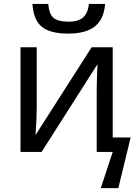

<svg xmlns="http://www.w3.org/2000/svg" viewBox="-20 -778 699 983"><path d="M329.1 -606Q236.3 -606 193.8 -641.1Q151.4 -676.3 146 -757.8H227.1Q231 -707.5 253.4 -687.3Q275.9 -667 331.1 -667Q382.3 -667 406.5 -689.7Q430.7 -712.4 435.1 -757.8H518.1Q512.2 -679.7 465.8 -642.8Q419.4 -606 329.1 -606ZM168 -536.1V-224.1Q168 -177.7 162.1 -86.9L449.2 -536.1H557.1V-74.2H648.9L585.9 185.1H496.1L557.1 0H475.1V-316.9L476.6 -386.7L479 -449.2L192.9 0H85V-536.1Z"/></svg>

Font: NotoSans
Style: Regular
Weight: 400
Designer: Monotype Design team
Foundry: Monotype Imaging Inc.
Version: Version 1.04; ttfautohint (v1.4.1)